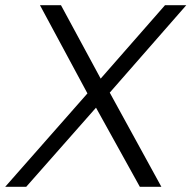

<svg xmlns="http://www.w3.org/2000/svg" viewBox="-42 -720 738 740"><path d="M676 -700 381 -363 580 0H497L328 -305L59 0H-22L295 -360L112 -700H193L346 -417L594 -700Z"/></svg>

Font: TypoPRO Montserrat Alternates
Style: Italic
Weight: 300
Italic angle: -11.3°
Designer: Julieta Ulanovsky
Foundry: Julieta Ulanovsky
Version: Version 6.001